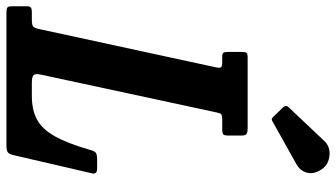

<svg xmlns="http://www.w3.org/2000/svg" viewBox="-294 -801 1045 597"><g transform="rotate(90 228.5 -502.5)"><path d="M-50.5 -18.5V-64.5Q-50.5 -73.5 -46 -76.2Q-41.5 -79 -33 -79H-10Q7 -79 12 -82.8Q17 -86.5 20.5 -102.5L139.5 -652Q142 -664 139 -667.5Q136 -671 122 -671H107Q96 -671 93.8 -675Q91.5 -679 91.5 -690V-729.5Q91.5 -741.5 93.8 -745.8Q96 -750 108 -750H329.5Q341 -750 346.2 -746.8Q351.5 -743.5 351.5 -731V-690Q351.5 -678 348 -674.5Q344.5 -671 333 -671H302.5Q289 -671 285.2 -667.8Q281.5 -664.5 279.5 -653L162 -107Q158.5 -90.5 163.2 -84.8Q168 -79 188.5 -79H228.5Q271.5 -79 301.2 -94.8Q331 -110.5 353.5 -150.2Q376 -190 396.5 -261.5Q400 -274 405.2 -278Q410.5 -282 426.5 -282H454Q471 -282 469.5 -268.5L412.5 -22.5Q409.5 -9 403.8 -4.5Q398 0 382 0H-29.5Q-42.5 0 -46.5 -2.8Q-50.5 -5.5 -50.5 -18.5ZM456 -981Q472.5 -956.5 467 -935Q461.5 -913.5 441 -902L310.5 -829Q304.5 -825 301 -825Q297.5 -825 292.5 -830.5L263.5 -860.5Q255.5 -869.5 263.5 -877.5L367.5 -987.5Q385 -1007 413.2 -1004.5Q441.5 -1002 456 -981Z"/></g></svg>

Font: Besley* Condensed Semi
Style: Italic
Weight: 600
Width: 3
Italic angle: -13°
Designer: Owen Earl
Foundry: indestructible type*
Version: Version 3.000; ttfautohint (v1.8.3)